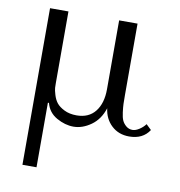

<svg xmlns="http://www.w3.org/2000/svg" viewBox="-81 -575 820 873"><g transform="rotate(10 329.0 -138.5)"><path d="M165 -500V-170Q165 -158 165.5 -147.5Q166 -137 172.5 -115.5Q179 -94 190.5 -79.5Q202 -65 226 -53Q250 -41 283 -41Q339 -41 369 -79Q399 -117 399 -182V-500H484V-170Q484 -144 484.5 -129.5Q485 -115 488 -91Q491 -67 497 -54Q503 -41 515.5 -30.5Q528 -20 545 -20Q559 -20 576 -31Q593 -42 604 -57L628 -34Q598 12 535 12Q486 12 453.5 -18.5Q421 -49 415 -97Q398 -44 358.5 -16Q319 12 278 12Q239 12 200 -10Q161 -32 150 -75H145V223H80V-500Z"/></g></svg>

Font: Tenor Sans
Style: Regular
Weight: 400
Designer: Denis Masharov
Foundry: Denis Masharov
Version: Version 1.1